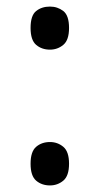

<svg xmlns="http://www.w3.org/2000/svg" viewBox="-20 -557 302 584"><path d="M132 -406Q107 -406 90 -420.5Q73 -435 73 -472Q73 -510 90 -523.5Q107 -537 132 -537Q155 -537 172.5 -523.5Q190 -510 190 -472Q190 -435 172.5 -420.5Q155 -406 132 -406ZM132 7Q107 7 90 -7.5Q73 -22 73 -59Q73 -96 90 -110.5Q107 -125 132 -125Q155 -125 172.5 -110.5Q190 -96 190 -59Q190 -22 172.5 -7.5Q155 7 132 7Z"/></svg>

Font: Noto Serif Lao SemCond
Style: Regular
Weight: 400
Width: 4
Designer: Monotype Design Team
Foundry: Monotype Imaging Inc.
Version: Version 2.004; ttfautohint (v1.8.4.7-5d5b)